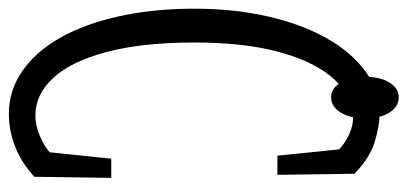

<svg xmlns="http://www.w3.org/2000/svg" viewBox="-271 -653 923 435"><g transform="rotate(90 190.5 -435.5)"><path d="M231 5.9Q177.7 5.9 133.8 -24.7Q89.8 -55.2 58.3 -110.8Q26.9 -166.5 9.8 -244.1Q-7.3 -321.8 -7.3 -414.1Q-7.3 -504.9 10.5 -582Q28.3 -659.2 60.3 -715.3Q92.3 -771.5 135.7 -802.7Q179.2 -834 230 -834Q258.3 -834 294.9 -822.8Q331.5 -811.5 366.7 -776.9L369.1 -602.5H325.7L307.6 -779.8L351.1 -763.2V-691.9Q321.8 -738.8 293.5 -756.3Q265.1 -773.9 240.2 -773.9Q193.4 -773.9 154.3 -732.9Q115.2 -691.9 92.3 -611.8Q69.3 -531.7 69.3 -414.1Q69.3 -296.4 90.6 -216.1Q111.8 -135.7 149.2 -95Q186.5 -54.2 234.4 -54.2Q264.2 -54.2 296.6 -71.8Q329.1 -89.4 358.4 -130.9V-64.9L314 -48.3L332.5 -226.1H376L373.5 -51.8Q340.8 -22 304.7 -8.1Q268.6 5.9 231 5.9ZM193.4 -724.1Q173.3 -724.1 160.2 -745.8Q147 -767.6 147 -800.8Q147 -835.9 160.2 -856.7Q173.3 -877.4 193.4 -877.4Q214.4 -877.4 227.8 -856.7Q241.2 -835.9 241.2 -800.8Q241.2 -767.6 227.8 -745.8Q214.4 -724.1 193.4 -724.1Z"/></g></svg>

Font: Scarab Serif
Style: Condensed
Weight: 400
Designer: John Roberts
Foundry: Scarab
Version: 1.0